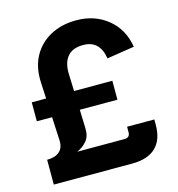

<svg xmlns="http://www.w3.org/2000/svg" viewBox="-109 -833 857 927"><g transform="rotate(-15 319.5 -369.0)"><path d="M45.9 0V-124Q86.4 -124 108.2 -143.3Q129.9 -162.6 127.9 -200.2L122.1 -316.4H45.9V-411.1H117.7L113.8 -490.2Q109.4 -566.9 139.6 -622.6Q169.9 -678.2 226.1 -708.3Q282.2 -738.3 354.5 -738.3Q447.3 -738.3 512 -685.5Q576.7 -632.8 591.3 -543L454.1 -521.5Q439.5 -614.3 356.9 -614.3Q302.7 -614.3 277.6 -583.3Q252.4 -552.2 254.4 -497.6L257.3 -411.1H448.7V-316.4H260.7L263.7 -222.2Q265.1 -183.1 245.4 -159.9Q225.6 -136.7 196.8 -124H433.1Q460 -124 460 -150.9V-178.2H596.2V-150.9Q596.2 -77.1 556.2 -38.6Q516.1 0 438 0Z"/></g></svg>

Font: Inter
Style: Bold
Weight: 700
Designer: Rasmus Andersson
Foundry: rsms
Version: Version 4.001;git-9221beed3